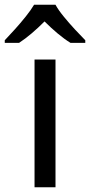

<svg xmlns="http://www.w3.org/2000/svg" viewBox="-60 -786 378 806"><path d="M173 0H85V-536H173ZM173 -766Q185 -744 207.5 -716.5Q230 -689 254.5 -662.5Q279 -636 298 -617V-606H236Q210 -622 182 -645.5Q154 -669 127 -696Q100 -669 73 -646Q46 -623 20 -606H-40V-617Q-21 -637 2.5 -663Q26 -689 48 -716.5Q70 -744 83 -766Z"/></svg>

Font: Noto Sans Linear A
Style: Regular
Weight: 400
Designer: Monotype Design Team
Foundry: Monotype Imaging Inc.
Version: Version 2.002; ttfautohint (v1.8.4.7-5d5b)